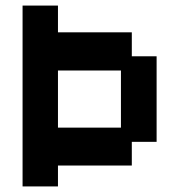

<svg xmlns="http://www.w3.org/2000/svg" viewBox="-20 -658 643 689"><path d="M61 11V-638H188V-542H453V-456H542V-149H453V-64H188V11ZM188 -200H414V-405H188Z"/></svg>

Font: Pixelify Sans
Style: Bold
Weight: 700
Designer: Stefie Justprince
Foundry: Typecalism Foundryline
Version: Version 1.000